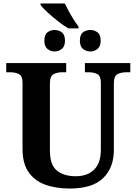

<svg xmlns="http://www.w3.org/2000/svg" viewBox="-20 -1078 787 1108"><path d="M375 -914Q347 -930 314 -956Q281 -982 253 -1008Q225 -1034 214 -1049V-1058H354Q363 -1039 376.5 -1014Q390 -989 405 -965.5Q420 -942 433 -925V-914ZM295 -781Q272 -781 254 -795.5Q236 -810 236 -843Q236 -878 254 -891.5Q272 -905 295 -905Q318 -905 336.5 -891.5Q355 -878 355 -843Q355 -810 336.5 -795.5Q318 -781 295 -781ZM502 -781Q477 -781 459 -795.5Q441 -810 441 -843Q441 -878 459 -891.5Q477 -905 502 -905Q524 -905 542.5 -891.5Q561 -878 561 -843Q561 -810 542.5 -795.5Q524 -781 502 -781ZM382 10Q300 10 239 -13Q178 -36 144 -86Q110 -136 110 -218V-600Q110 -640 89 -650.5Q68 -661 38 -661H16V-714H362V-661H339Q310 -661 289 -650Q268 -639 268 -596V-210Q268 -126 308.5 -93.5Q349 -61 417 -61Q484 -61 523 -99Q562 -137 562 -214V-600Q562 -640 541.5 -650.5Q521 -661 492 -661H470V-714H732V-661H709Q679 -661 658 -650Q637 -639 637 -596V-212Q637 -111 575.5 -50.5Q514 10 382 10Z"/></svg>

Font: Noto Serif
Style: Bold
Weight: 700
Designer: Monotype Design Team
Foundry: Monotype Imaging Inc.
Version: Version 2.014